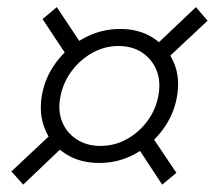

<svg xmlns="http://www.w3.org/2000/svg" viewBox="-20 -596 596 533"><path d="M255.4 -143.6Q201.7 -143.6 162.4 -168.7Q123 -193.8 105.2 -236.6Q87.4 -279.3 96.2 -331.1Q105 -381.8 136.5 -423.8Q168 -465.8 214.1 -490.7Q260.3 -515.6 314 -515.6Q367.2 -515.6 406 -490.2Q444.8 -464.8 462.9 -421.6Q481 -378.4 470.7 -324.7Q461.9 -276.4 431.2 -235.1Q400.4 -193.8 354.7 -168.7Q309.1 -143.6 255.4 -143.6ZM44.4 -83.5 11.7 -120.1 123.5 -225.1 158.2 -191.9ZM430.2 -83.5 358.9 -191.9 399.4 -220.7 469.7 -116.2ZM258.8 -190.9Q297.4 -190.9 331.1 -209.2Q364.7 -227.5 388.4 -259Q412.1 -290.5 419.4 -329.1Q427.2 -368.7 414.8 -400.1Q402.3 -431.6 374.8 -450Q347.2 -468.3 308.6 -468.3Q271 -468.3 236.8 -449.5Q202.6 -430.7 179 -398.9Q155.3 -367.2 147.5 -327.1Q140.1 -288.6 152.6 -257.8Q165 -227.1 193.1 -209Q221.2 -190.9 258.8 -190.9ZM167.5 -438.5 98.1 -543 137.7 -576.2 209.5 -468.3ZM444.3 -433.6 410.2 -468.3 523.9 -576.2 556.2 -538.6Z"/></svg>

Font: Reddit Sans Light
Style: Italic
Weight: 300
Italic angle: -11.25°
Designer: Stephen Hutchings
Version: Version 1.013